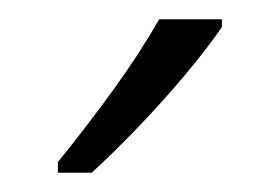

<svg xmlns="http://www.w3.org/2000/svg" viewBox="-20 -785 290 199"><path d="M210 -757Q195 -735 171.5 -707Q148 -679 122 -652Q96 -625 75 -606H40V-617Q70 -654 97.5 -692Q125 -730 145 -765H210Z"/></svg>

Font: Noto Sans Lao Condensed Light
Style: Regular
Weight: 300
Width: 3
Designer: Monotype Design Team
Foundry: Monotype Imaging Inc.
Version: Version 2.003; ttfautohint (v1.8.4.7-5d5b)